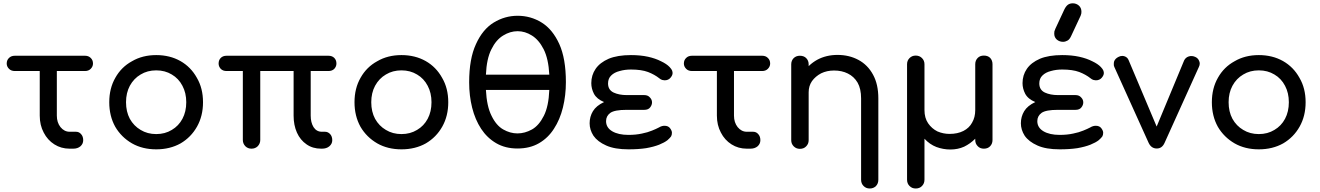

<svg xmlns="http://www.w3.org/2000/svg" viewBox="-20 -875 7766 1130"><path d="M389.6 0Q339.8 0 299.8 -25.4Q259.8 -50.8 237.3 -94.7Q213.9 -138.7 213.9 -194.3Q213.9 -281.2 213.9 -457Q177.7 -457 67.4 -457Q45.9 -457 33.2 -469.7Q19.5 -483.4 19.5 -501Q19.5 -521.5 33.2 -534.2Q45.9 -546.9 67.4 -546.9Q205.1 -546.9 480.5 -546.9Q501 -546.9 513.7 -534.2Q527.3 -521.5 527.3 -501Q527.3 -483.4 513.7 -469.7Q501 -457 480.5 -457Q424.8 -457 314.5 -457Q314.5 -391.6 314.5 -194.3Q314.5 -154.3 335.9 -127Q358.4 -99.6 389.6 -99.6Q402.3 -99.6 426.8 -99.6Q445.3 -99.6 457 -85.9Q469.7 -72.3 469.7 -49.8Q469.7 -28.3 453.1 -13.7Q436.5 0 411.1 0Q404.3 0 389.6 0Z M899.4 3.9Q818.4 3.9 756.8 -31.2Q694.3 -67.4 658.2 -128.9Q623 -192.4 623 -273.4Q623 -355.5 659.2 -418Q694.3 -480.5 756.8 -514.6Q818.4 -550.8 899.4 -550.8Q979.5 -550.8 1042 -515.6Q1103.5 -480.5 1138.7 -417Q1174.8 -355.5 1174.8 -273.4Q1174.8 -192.4 1139.6 -129.9Q1104.5 -67.4 1043 -31.2Q980.5 3.9 899.4 3.9ZM899.4 -85.9Q951.2 -85.9 991.2 -110.4Q1031.2 -133.8 1053.7 -175.8Q1076.2 -217.8 1076.2 -273.4Q1076.2 -328.1 1053.7 -370.1Q1031.2 -413.1 991.2 -436.5Q951.2 -460.9 899.4 -460.9Q847.7 -460.9 807.6 -436.5Q767.6 -413.1 744.1 -370.1Q721.7 -328.1 721.7 -273.4Q721.7 -217.8 744.1 -175.8Q767.6 -133.8 807.6 -110.4Q847.7 -85.9 899.4 -85.9Z M1460 0Q1438.5 0 1423.8 -14.6Q1409.2 -30.3 1409.2 -50.8Q1409.2 -186.5 1409.2 -457Q1385.7 -457 1313.5 -457Q1292 -457 1279.3 -469.7Q1266.6 -483.4 1266.6 -501Q1266.6 -521.5 1279.3 -534.2Q1292 -546.9 1313.5 -546.9Q1513.7 -546.9 1913.1 -546.9Q1934.6 -546.9 1947.3 -534.2Q1960 -521.5 1960 -501Q1960 -483.4 1947.3 -469.7Q1934.6 -457 1913.1 -457Q1877.9 -457 1808.6 -457Q1808.6 -391.6 1808.6 -194.3Q1808.6 -154.3 1825.2 -127Q1842.8 -99.6 1874 -99.6Q1879.9 -99.6 1892.6 -99.6Q1910.2 -99.6 1922.9 -85.9Q1935.5 -72.3 1935.5 -49.8Q1935.5 -28.3 1918 -13.7Q1901.4 0 1875 0Q1874 0 1870.1 0Q1820.3 0 1784.2 -25.4Q1747.1 -50.8 1727.5 -94.7Q1708 -138.7 1708 -194.3Q1708 -281.2 1708 -457Q1659.2 -457 1511.7 -457Q1511.7 -355.5 1511.7 -50.8Q1511.7 -30.3 1497.1 -14.6Q1482.4 0 1460 0Z M2342.8 3.9Q2261.7 3.9 2200.2 -31.2Q2137.7 -67.4 2101.6 -128.9Q2066.4 -192.4 2066.4 -273.4Q2066.4 -355.5 2102.5 -418Q2137.7 -480.5 2200.2 -514.6Q2261.7 -550.8 2342.8 -550.8Q2422.9 -550.8 2485.4 -515.6Q2546.9 -480.5 2582 -417Q2618.2 -355.5 2618.2 -273.4Q2618.2 -192.4 2583 -129.9Q2547.9 -67.4 2486.3 -31.2Q2423.8 3.9 2342.8 3.9ZM2342.8 -85.9Q2394.5 -85.9 2434.6 -110.4Q2474.6 -133.8 2497.1 -175.8Q2519.5 -217.8 2519.5 -273.4Q2519.5 -328.1 2497.1 -370.1Q2474.6 -413.1 2434.6 -436.5Q2394.5 -460.9 2342.8 -460.9Q2291 -460.9 2251 -436.5Q2210.9 -413.1 2187.5 -370.1Q2165 -328.1 2165 -273.4Q2165 -217.8 2187.5 -175.8Q2210.9 -133.8 2251 -110.4Q2291 -85.9 2342.8 -85.9Z M3025.4 -1Q2954.1 -1 2900.4 -32.2Q2846.7 -63.5 2811.5 -117.2Q2776.4 -170.9 2758.8 -241.2Q2741.2 -311.5 2741.2 -390.6Q2741.2 -529.3 2781.2 -615.2Q2820.3 -702.1 2885.7 -742.2Q2951.2 -782.2 3026.4 -782.2Q3103.5 -782.2 3168 -742.2Q3232.4 -702.1 3271.5 -616.2Q3310.5 -530.3 3310.5 -391.6Q3310.5 -313.5 3293 -242.2Q3275.4 -170.9 3240.2 -117.2Q3206.1 -63.5 3152.3 -32.2Q3098.6 -1 3025.4 -1ZM3025.4 -89.8Q3069.3 -89.8 3111.3 -113.3Q3152.3 -136.7 3180.7 -193.4Q3209 -249 3212.9 -345.7Q3087.9 -345.7 2839.8 -345.7Q2844.7 -249 2873 -193.4Q2900.4 -136.7 2941.4 -113.3Q2982.4 -89.8 3025.4 -89.8ZM2839.8 -435.5Q2932.6 -435.5 3212.9 -435.5Q3208 -529.3 3179.7 -585Q3151.4 -640.6 3110.4 -666Q3070.3 -691.4 3026.4 -691.4Q2982.4 -691.4 2941.4 -666Q2899.4 -640.6 2872.1 -585Q2843.8 -529.3 2839.8 -435.5Z M3678.7 3.9Q3597.7 3.9 3547.9 -18.6Q3497.1 -41 3472.7 -76.2Q3450.2 -111.3 3450.2 -149.4Q3450.2 -188.5 3469.7 -220.7Q3489.3 -252.9 3535.2 -274.4Q3492.2 -292 3475.6 -323.2Q3460 -353.5 3460 -385.7Q3460 -432.6 3485.4 -469.7Q3510.7 -506.8 3562.5 -529.3Q3614.3 -550.8 3693.4 -550.8Q3749 -550.8 3793.9 -541Q3837.9 -531.2 3870.1 -514.6Q3903.3 -499 3920.9 -480.5Q3932.6 -467.8 3935.5 -460Q3938.5 -451.2 3938.5 -445.3Q3938.5 -431.6 3925.8 -417Q3913.1 -402.3 3891.6 -402.3Q3886.7 -402.3 3877.9 -404.3Q3868.2 -407.2 3860.4 -414.1Q3832 -436.5 3793.9 -451.2Q3754.9 -465.8 3693.4 -465.8Q3657.2 -465.8 3627 -457Q3595.7 -449.2 3577.1 -430.7Q3558.6 -413.1 3558.6 -383.8Q3558.6 -345.7 3591.8 -330.1Q3624 -315.4 3668 -315.4Q3702.1 -315.4 3771.5 -315.4Q3793 -315.4 3804.7 -301.8Q3817.4 -289.1 3817.4 -272.5Q3817.4 -256.8 3806.6 -243.2Q3795.9 -228.5 3771.5 -228.5Q3736.3 -228.5 3668 -228.5Q3597.7 -228.5 3572.3 -210.9Q3546.9 -192.4 3546.9 -162.1Q3546.9 -124 3583 -102.5Q3619.1 -81.1 3678.7 -81.1Q3722.7 -81.1 3757.8 -88.9Q3792 -95.7 3817.4 -106.4Q3841.8 -116.2 3856.4 -124Q3868.2 -130.9 3876 -132.8Q3883.8 -134.8 3890.6 -134.8Q3913.1 -134.8 3923.8 -120.1Q3934.6 -105.5 3934.6 -93.8Q3934.6 -81.1 3929.7 -72.3Q3923.8 -63.5 3908.2 -49.8Q3890.6 -36.1 3859.4 -23.4Q3827.1 -10.7 3782.2 -2.9Q3737.3 3.9 3678.7 3.9Z M4375 0Q4325.2 0 4285.2 -25.4Q4245.1 -50.8 4222.7 -94.7Q4199.2 -138.7 4199.2 -194.3Q4199.2 -281.2 4199.2 -457Q4163.1 -457 4052.7 -457Q4031.2 -457 4018.6 -469.7Q4004.9 -483.4 4004.9 -501Q4004.9 -521.5 4018.6 -534.2Q4031.2 -546.9 4052.7 -546.9Q4190.4 -546.9 4465.8 -546.9Q4486.3 -546.9 4499 -534.2Q4512.7 -521.5 4512.7 -501Q4512.7 -483.4 4499 -469.7Q4486.3 -457 4465.8 -457Q4410.2 -457 4299.8 -457Q4299.8 -391.6 4299.8 -194.3Q4299.8 -154.3 4321.3 -127Q4343.8 -99.6 4375 -99.6Q4387.7 -99.6 4412.1 -99.6Q4430.7 -99.6 4442.4 -85.9Q4455.1 -72.3 4455.1 -49.8Q4455.1 -28.3 4438.5 -13.7Q4421.9 0 4396.5 0Q4389.6 0 4375 0Z M5098.6 234.4Q5077.1 234.4 5062.5 219.7Q5047.9 205.1 5047.9 182.6Q5047.9 23.4 5047.9 -295.9Q5047.9 -352.5 5027.3 -388.7Q5005.9 -424.8 4969.7 -442.4Q4934.6 -460 4888.7 -460Q4846.7 -460 4812.5 -443.4Q4779.3 -425.8 4758.8 -397.5Q4739.3 -369.1 4739.3 -332Q4717.8 -332 4675.8 -332Q4675.8 -394.5 4706.1 -444.3Q4737.3 -494.1 4790 -523.4Q4842.8 -551.8 4909.2 -551.8Q4977.5 -551.8 5032.2 -522.5Q5086.9 -493.2 5118.2 -435.5Q5149.4 -378.9 5149.4 -295.9Q5149.4 -136.7 5149.4 182.6Q5149.4 205.1 5135.7 219.7Q5121.1 234.4 5098.6 234.4ZM4687.5 1Q4666 1 4651.4 -13.7Q4636.7 -28.3 4636.7 -49.8Q4636.7 -198.2 4636.7 -496.1Q4636.7 -518.6 4651.4 -533.2Q4666 -546.9 4687.5 -546.9Q4710.9 -546.9 4724.6 -533.2Q4739.3 -518.6 4739.3 -496.1Q4739.3 -347.7 4739.3 -49.8Q4739.3 -28.3 4724.6 -13.7Q4710.9 1 4687.5 1Z M5369.1 234.4Q5347.7 234.4 5333 219.7Q5318.4 205.1 5318.4 182.6Q5318.4 -43.9 5318.4 -497.1Q5318.4 -518.6 5333 -533.2Q5347.7 -547.9 5369.1 -547.9Q5391.6 -547.9 5406.2 -533.2Q5420.9 -518.6 5420.9 -497.1Q5420.9 -407.2 5420.9 -227.5Q5420.9 -180.7 5442.4 -149.4Q5463.9 -118.2 5497.1 -101.6Q5531.2 -86.9 5568.4 -86.9Q5616.2 -86.9 5650.4 -104.5Q5684.6 -122.1 5701.2 -153.3Q5719.7 -184.6 5719.7 -227.5Q5719.7 -317.4 5719.7 -497.1Q5719.7 -519.5 5734.4 -534.2Q5748 -547.9 5770.5 -547.9Q5793.9 -547.9 5807.6 -534.2Q5821.3 -519.5 5821.3 -497.1Q5821.3 -348.6 5821.3 -50.8Q5821.3 -29.3 5807.6 -14.6Q5793.9 0 5770.5 0Q5748 0 5734.4 -14.6Q5719.7 -29.3 5719.7 -50.8Q5719.7 -53.7 5719.7 -58.6Q5690.4 -29.3 5654.3 -11.7Q5617.2 4.9 5573.2 4.9Q5531.2 4.9 5491.2 -9.8Q5451.2 -25.4 5420.9 -58.6Q5420.9 21.5 5420.9 182.6Q5420.9 205.1 5406.2 219.7Q5392.6 234.4 5369.1 234.4Z M6216.8 3.9Q6135.7 3.9 6085.9 -18.6Q6035.2 -41 6010.7 -76.2Q5988.3 -111.3 5988.3 -149.4Q5988.3 -188.5 6007.8 -220.7Q6027.3 -252.9 6073.2 -274.4Q6030.3 -292 6013.7 -323.2Q5998 -353.5 5998 -385.7Q5998 -432.6 6023.4 -469.7Q6048.8 -506.8 6100.6 -529.3Q6152.3 -550.8 6231.4 -550.8Q6287.1 -550.8 6332 -541Q6376 -531.2 6408.2 -514.6Q6441.4 -499 6459 -480.5Q6470.7 -467.8 6473.6 -460Q6476.6 -451.2 6476.6 -445.3Q6476.6 -431.6 6463.9 -417Q6451.2 -402.3 6429.7 -402.3Q6424.8 -402.3 6416 -404.3Q6406.2 -407.2 6398.4 -414.1Q6370.1 -436.5 6332 -451.2Q6293 -465.8 6231.4 -465.8Q6195.3 -465.8 6165 -457Q6133.8 -449.2 6115.2 -430.7Q6096.7 -413.1 6096.7 -383.8Q6096.7 -345.7 6129.9 -330.1Q6162.1 -315.4 6206.1 -315.4Q6240.2 -315.4 6309.6 -315.4Q6331.1 -315.4 6342.8 -301.8Q6355.5 -289.1 6355.5 -272.5Q6355.5 -256.8 6344.7 -243.2Q6334 -228.5 6309.6 -228.5Q6274.4 -228.5 6206.1 -228.5Q6135.7 -228.5 6110.4 -210.9Q6085 -192.4 6085 -162.1Q6085 -124 6121.1 -102.5Q6157.2 -81.1 6216.8 -81.1Q6260.7 -81.1 6295.9 -88.9Q6330.1 -95.7 6355.5 -106.4Q6379.9 -116.2 6394.5 -124Q6406.2 -130.9 6414.1 -132.8Q6421.9 -134.8 6428.7 -134.8Q6451.2 -134.8 6461.9 -120.1Q6472.7 -105.5 6472.7 -93.8Q6472.7 -81.1 6467.8 -72.3Q6461.9 -63.5 6446.3 -49.8Q6428.7 -36.1 6397.5 -23.4Q6365.2 -10.7 6320.3 -2.9Q6275.4 3.9 6216.8 3.9ZM6236.3 -628.9Q6215.8 -628.9 6200.2 -641.6Q6184.6 -655.3 6184.6 -676.8Q6184.6 -683.6 6185.5 -690.4Q6187.5 -696.3 6191.4 -706.1Q6208 -743.2 6243.2 -817.4Q6252.9 -837.9 6264.6 -846.7Q6276.4 -855.5 6293.9 -855.5Q6314.5 -855.5 6330.1 -841.8Q6344.7 -828.1 6344.7 -805.7Q6344.7 -800.8 6343.8 -794.9Q6342.8 -789.1 6339.8 -782.2Q6321.3 -742.2 6284.2 -663.1Q6274.4 -641.6 6261.7 -635.7Q6250 -628.9 6236.3 -628.9Z M6788.1 -1Q6755.9 -1 6740.2 -34.2Q6672.9 -182.6 6538.1 -481.4Q6534.2 -490.2 6535.2 -499Q6535.2 -506.8 6537.1 -513.7Q6543 -530.3 6562.5 -540Q6573.2 -545.9 6585 -545.9Q6590.8 -545.9 6597.7 -543.9Q6616.2 -538.1 6623 -519.5Q6686.5 -371.1 6811.5 -73.2Q6799.8 -73.2 6763.7 -73.2Q6809.6 -184.6 6949.2 -519.5Q6958 -537.1 6976.6 -543Q6995.1 -548.8 7014.6 -540Q7032.2 -532.2 7038.1 -514.6Q7041 -507.8 7041 -501Q7041 -491.2 7036.1 -481.4Q6968.8 -332 6834 -34.2Q6819.3 -1 6788.1 -1Z M7388.7 3.9Q7307.6 3.9 7246.1 -31.2Q7183.6 -67.4 7147.5 -128.9Q7112.3 -192.4 7112.3 -273.4Q7112.3 -355.5 7148.4 -418Q7183.6 -480.5 7246.1 -514.6Q7307.6 -550.8 7388.7 -550.8Q7468.8 -550.8 7531.2 -515.6Q7592.8 -480.5 7627.9 -417Q7664.1 -355.5 7664.1 -273.4Q7664.1 -192.4 7628.9 -129.9Q7593.8 -67.4 7532.2 -31.2Q7469.7 3.9 7388.7 3.9ZM7388.7 -85.9Q7440.4 -85.9 7480.5 -110.4Q7520.5 -133.8 7543 -175.8Q7565.4 -217.8 7565.4 -273.4Q7565.4 -328.1 7543 -370.1Q7520.5 -413.1 7480.5 -436.5Q7440.4 -460.9 7388.7 -460.9Q7336.9 -460.9 7296.9 -436.5Q7256.8 -413.1 7233.4 -370.1Q7210.9 -328.1 7210.9 -273.4Q7210.9 -217.8 7233.4 -175.8Q7256.8 -133.8 7296.9 -110.4Q7336.9 -85.9 7388.7 -85.9Z"/></svg>

Font: Abed
Style: Bold
Weight: 700
Designer: Johan Aakerlund
Version: Version 3.105